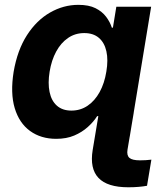

<svg xmlns="http://www.w3.org/2000/svg" viewBox="-20 -567 663 797"><path d="M512.7 210.4Q425.8 210.4 388.9 171.6Q352.1 132.8 364.7 55.7L390.6 -99.6H535.2L509.3 54.2Q505.4 78.1 517.3 88.4Q529.3 98.6 561 98.6Q572.8 98.6 585 97.9Q597.2 97.2 608.4 95.7L590.3 204.1Q575.2 207 555.4 208.7Q535.6 210.4 512.7 210.4ZM213.4 9.3Q149.9 9.3 104.7 -23.4Q59.6 -56.2 41 -118.4Q22.5 -180.7 36.6 -269Q52.2 -359.4 92 -421.1Q131.8 -482.9 187.7 -514.9Q243.7 -546.9 305.2 -546.9Q348.6 -546.9 376.5 -533Q404.3 -519 420.7 -497.1Q437 -475.1 444.3 -452.1H448.7L462.9 -539.1H607.4L518.6 0H375L388.7 -85H383.3Q368.2 -61 344.2 -39.6Q320.3 -18.1 288.1 -4.4Q255.9 9.3 213.4 9.3ZM276.4 -107.9Q314 -107.9 343.8 -128.2Q373.5 -148.4 393.6 -184.8Q413.6 -221.2 421.4 -269.5Q429.7 -318.4 421.6 -354.2Q413.6 -390.1 390.4 -409.9Q367.2 -429.7 329.6 -429.7Q292 -429.7 262.5 -409.4Q232.9 -389.2 213.4 -353.3Q193.8 -317.4 186 -269.5Q178.2 -221.7 185.8 -185.1Q193.4 -148.4 216.3 -128.2Q239.3 -107.9 276.4 -107.9Z"/></svg>

Font: Inter 18pt
Style: Bold Italic
Weight: 700
Italic angle: -9.3988°
Designer: Rasmus Andersson
Foundry: rsms
Version: Version 4.001;git-66647c0bb